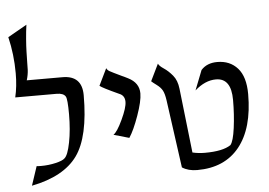

<svg xmlns="http://www.w3.org/2000/svg" viewBox="-49 -735 1141 814"><g transform="rotate(-5 521.0 -328.0)"><path d="M224 -434Q307 -434 307 -350Q307 -173 249.5 -93.5Q192 -14 55 13L82 -68Q88 -67 101 -67Q133 -67 163 -74Q193 -81 202 -90Q217 -102 227.5 -155.5Q238 -209 238 -275Q238 -340 231 -351Q222 -366 193 -366H17Q28 -412 28 -468Q28 -548 10 -623L91 -669Q87 -641 84.5 -609Q82 -577 81.5 -555.5Q81 -534 80.5 -508.5Q80 -483 80 -478Q79 -457 72 -434Z M457 -343Q387 -375 377 -384L412 -456Q415 -448 424.5 -442.5Q434 -437 476 -417Q481 -415 484 -413.5Q487 -412 492 -409.5Q497 -407 501 -405Q547 -382 547 -337Q547 -304 525.5 -243.5Q504 -183 484 -153L418 -172Q434 -182 457.5 -232Q481 -282 481 -307Q481 -334 457 -343Z M883 -441Q937 -441 969.5 -404.5Q1002 -368 1002 -294Q1002 -149 939 -70.5Q876 8 759 8Q721 8 695 -9L655 -298Q651 -326 643.5 -340Q636 -354 619 -366.5Q602 -379 597 -384L632 -456Q636 -446 655 -433.5Q674 -421 692 -399.5Q710 -378 714 -342L745 -68Q770 -62 798 -62Q874 -62 908 -85Q921 -100 928.5 -156.5Q936 -213 936 -275Q936 -368 871 -368Q825 -368 781 -329L814 -413Q839 -441 883 -441Z"/></g></svg>

Font: Bellefair
Style: Regular
Weight: 400
Designer: Nick Shinn, Liron Lavi Turkenic
Foundry: Shinntype
Version: Version 1.003;PS 001.003;hotconv 1.0.88;makeotf.lib2.5.64775